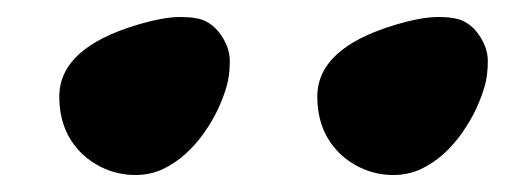

<svg xmlns="http://www.w3.org/2000/svg" viewBox="-20 -768 621 226"><path d="M379.9 -587.4Q353.5 -613.3 353.5 -654.3Q353.5 -711.4 445.3 -738.8Q476.1 -748 495.8 -748Q515.6 -748 525.4 -743.2Q535.2 -738.3 541.5 -730Q554.2 -713.4 554.2 -696.3Q554.2 -679.2 550.5 -666.5Q546.9 -653.8 540.3 -639.6Q533.7 -625.5 523.9 -611.6Q514.2 -597.7 502 -586.7Q489.7 -575.7 475.1 -568.8Q460.4 -562 442.9 -562Q425.3 -562 408.9 -568.6Q392.6 -575.2 379.9 -587.4ZM76.2 -587.4Q49.8 -613.3 49.8 -654.3Q49.8 -711.4 141.6 -738.8Q172.4 -748 192.1 -748Q211.9 -748 221.7 -743.2Q231.4 -738.3 237.8 -730Q250.5 -713.4 250.5 -696.3Q250.5 -679.2 246.8 -666.5Q243.2 -653.8 236.6 -639.6Q230 -625.5 220.2 -611.6Q210.4 -597.7 198.2 -586.7Q186 -575.7 171.4 -568.8Q156.7 -562 139.2 -562Q121.6 -562 105.2 -568.6Q88.9 -575.2 76.2 -587.4Z"/></svg>

Font: Sarina
Style: Regular
Weight: 400
Designer: James Grieshaber
Foundry: James Grieshaber
Version: Version 1.001